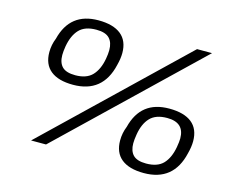

<svg xmlns="http://www.w3.org/2000/svg" viewBox="-99 -845 1239 1004"><g transform="rotate(15 521.0 -343.0)"><path d="M274.9 -337.9Q195.3 -337.9 153.6 -371.6Q111.8 -405.3 111.8 -471.2Q111.8 -510.7 127 -547.9Q164.6 -698.2 317.9 -698.2Q397.9 -698.2 439.9 -664.6Q481.9 -630.9 481.9 -564.9Q481.9 -534.7 472.2 -498Q435.5 -337.9 274.9 -337.9ZM139.2 0 854 -686H935.1L220.2 0ZM273.9 -389.2Q334.5 -389.2 365.5 -421.9Q396.5 -454.6 407.2 -514.2Q412.1 -541.5 412.1 -562Q412.1 -603.5 390.6 -625.7Q369.1 -647.9 319.8 -647.9Q258.3 -647.9 227.5 -615.5Q196.8 -583 186 -522.9Q181.2 -494.1 181.2 -474.1Q181.2 -432.6 202.6 -410.9Q224.1 -389.2 273.9 -389.2ZM752 12.2Q672.4 12.2 630.6 -21.5Q588.9 -55.2 588.9 -121.1Q588.9 -161.1 604 -198.2Q641.6 -348.1 794.9 -348.1Q875.5 -348.1 917.2 -314.7Q959 -281.2 959 -214.8Q959 -184.6 949.2 -147.9Q912.6 12.2 752 12.2ZM751 -39.1Q812.5 -39.1 843.3 -71.5Q874 -104 884.8 -164.1Q890.1 -194.3 890.1 -211.9Q890.1 -297.9 796.9 -297.9Q735.4 -297.9 704.6 -265.1Q673.8 -232.4 664.1 -172.9Q659.2 -144 659.2 -124Q659.2 -83 680.4 -61Q701.7 -39.1 751 -39.1Z"/></g></svg>

Font: Archivo Expanded Light
Style: Italic
Weight: 300
Width: 7
Italic angle: -10°
Designer: Hector Gatti
Foundry: Omnibus-Type
Version: Version 2.001